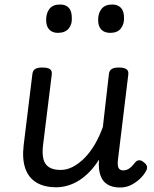

<svg xmlns="http://www.w3.org/2000/svg" viewBox="-20 -815 686 853"><path d="M230 17Q177 17 142 -4Q107 -25 92.5 -66.5Q78 -108 85 -169L124 -487Q126 -502 136.5 -508.5Q147 -515 167 -515Q193 -515 202.5 -507.5Q212 -500 210 -484L171 -168Q167 -132 173 -108Q179 -84 198 -72Q217 -60 249 -60Q278 -60 305 -74.5Q332 -89 356.5 -114Q381 -139 401.5 -174Q422 -209 437 -251L464 -487Q466 -502 476.5 -508.5Q487 -515 507 -515Q532 -515 542 -507.5Q552 -500 550 -484L504 -105Q502 -91 503.5 -80Q505 -69 511 -63.5Q517 -58 528 -58Q539 -58 548.5 -63Q558 -68 566.5 -77Q575 -86 582 -95Q589 -103 599 -103Q609 -103 620 -93Q631 -85 633 -75.5Q635 -66 629 -56Q619 -37 601.5 -20.5Q584 -4 562 7Q540 18 514 18Q487 18 468.5 10Q450 2 439.5 -11.5Q429 -25 424 -43.5Q419 -62 419 -84L420 -106Q401 -76 379 -53Q357 -30 333 -14.5Q309 1 282.5 9Q256 17 230 17ZM237 -669Q213 -669 199 -683.5Q185 -698 185 -727Q185 -757 200 -776Q215 -795 247 -795Q272 -795 285.5 -780.5Q299 -766 299 -736Q301 -707 285 -688Q269 -669 237 -669ZM470 -669Q444 -669 430 -683.5Q416 -698 416 -727Q416 -757 431.5 -776Q447 -795 479 -795Q503 -795 517 -780.5Q531 -766 531 -736Q532 -707 516.5 -688Q501 -669 470 -669Z"/></svg>

Font: Playwrite GB J
Style: Italic
Weight: 400
Italic angle: -7.01216°
Designer: Veronika Burian, José Scaglione
Foundry: TypeTogether
Version: Version 1.002